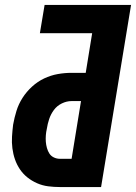

<svg xmlns="http://www.w3.org/2000/svg" viewBox="-20 -755 549 775"><path d="M222 0Q198 0 174.5 -3Q151 -6 129.5 -15.5Q108 -25 90.5 -39Q73 -53 60.5 -71.5Q48 -90 40.5 -111.5Q33 -133 30 -156.5Q27 -180 28.5 -204Q30 -228 33 -252Q38 -280 46.5 -307.5Q55 -335 71 -360Q87 -385 109.5 -405.5Q132 -426 158.5 -438.5Q185 -451 213 -456Q241 -461 269 -461H326L352 -621H141L160 -735H509L388 0ZM222 -114H269L307 -347H269Q249 -347 229.5 -337.5Q210 -328 197.5 -311Q185 -294 178.5 -274.5Q172 -255 169 -235Q166 -222 165 -208.5Q164 -195 165 -182.5Q166 -170 169.5 -157.5Q173 -145 179.5 -135Q186 -125 197.5 -119.5Q209 -114 222 -114Z"/></svg>

Font: Iosevka Curly Heavy Oblique
Style: Regular
Weight: 900
Italic angle: -9°
Monospace: yes
Designer: Belleve Invis
Foundry: Belleve Invis
Version: Version 11.1.0; ttfautohint (v1.8.3)